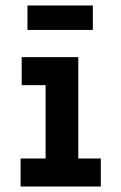

<svg xmlns="http://www.w3.org/2000/svg" viewBox="-20 -679 440 699"><path d="M55 0V-102H146V-369H59V-471H265V-102H347V0ZM80 -570V-659H318V-570Z"/></svg>

Font: Inconsolata Condensed Black
Style: Regular
Weight: 900
Width: 3
Monospace: yes
Designer: Raph Levien, Cyreal, Brenton Simpson
Foundry: Raph Levien, Cyreal, Google
Version: Version 3.001; ttfautohint (v1.8.2.53-6de2)